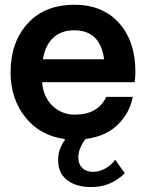

<svg xmlns="http://www.w3.org/2000/svg" viewBox="-20 -575 595 797"><path d="M542 -276.9Q542 -257.8 539.1 -233.9H154.8Q159.7 -171.9 198.2 -135.5Q236.8 -99.1 290 -99.1Q387.2 -99.1 420.9 -172.9H530.8Q519.5 -107.9 469.7 -58.3Q419.9 -8.8 335 2L332 5.9Q305.2 43 305.2 79.1Q305.2 106 321.5 122.1Q337.9 138.2 366.2 138.2Q393.1 138.2 418 124Q442.9 109.9 458 87.9L498 144Q436 206.1 345.2 201.2Q289.1 198.2 255.1 169.7Q221.2 141.1 221.2 88.9Q221.2 43.9 249 6.8V2Q147 -11.2 85.4 -88.1Q23.9 -165 23.9 -274.9Q23.9 -398.9 94.5 -477.1Q165 -555.2 289.1 -555.2Q406.2 -555.2 474.1 -479.5Q542 -403.8 542 -276.9ZM158.2 -329.1H412.1Q396 -449.2 288.1 -449.2Q232.9 -449.2 200 -417.2Q167 -385.3 158.2 -329.1Z"/></svg>

Font: Oakes Grotesk
Style: SemiBold
Weight: 600
Designer: Samuel Oakes
Foundry: Samuel Oakes
Version: Version 1.0 | wf-rip DC20170320